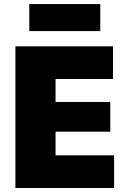

<svg xmlns="http://www.w3.org/2000/svg" viewBox="-20 -946 638 966"><path d="M57.5 0V-713H548.5V-548.5H259.5V-433H535V-283.5H259.5V-164.5H554V0ZM127.5 -789.5V-925.5H484.5V-789.5Z"/></svg>

Font: Heraclito ExtraBold
Style: Regular
Weight: 800
Designer: Kostas Bartsokas (font) & Cristiano Sobral (main changes)
Foundry: Kostas Bartsokas (font) & Cristiano Sobral (main changes)
Version: Version 1.00;July 8, 2020;FontCreator 13.0.0.2655 64-bit